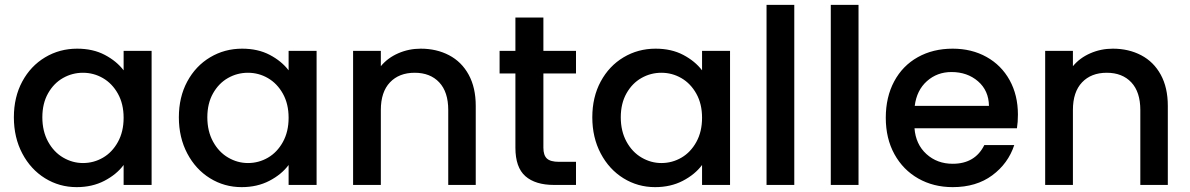

<svg xmlns="http://www.w3.org/2000/svg" viewBox="-20 -760 4889 789"><path d="M297 -560Q362 -560 410.5 -534.5Q459 -509 488 -471V-551H603V0H488V-82Q459 -43 409 -17Q359 9 295 9Q224 9 165 -27.5Q106 -64 71.5 -129.5Q37 -195 37 -278Q37 -361 71.5 -425Q106 -489 165.5 -524.5Q225 -560 297 -560ZM321 -461Q277 -461 239 -439.5Q201 -418 177.5 -376.5Q154 -335 154 -278Q154 -221 177.5 -178Q201 -135 239.5 -112.5Q278 -90 321 -90Q365 -90 403 -112Q441 -134 464.5 -176.5Q488 -219 488 -276Q488 -333 464.5 -375Q441 -417 403 -439Q365 -461 321 -461Z M975 -560Q1040 -560 1088.5 -534.5Q1137 -509 1166 -471V-551H1281V0H1166V-82Q1137 -43 1087 -17Q1037 9 973 9Q902 9 843 -27.5Q784 -64 749.5 -129.5Q715 -195 715 -278Q715 -361 749.5 -425Q784 -489 843.5 -524.5Q903 -560 975 -560ZM999 -461Q955 -461 917 -439.5Q879 -418 855.5 -376.5Q832 -335 832 -278Q832 -221 855.5 -178Q879 -135 917.5 -112.5Q956 -90 999 -90Q1043 -90 1081 -112Q1119 -134 1142.5 -176.5Q1166 -219 1166 -276Q1166 -333 1142.5 -375Q1119 -417 1081 -439Q1043 -461 999 -461Z M1935 -325V0H1822V-308Q1822 -382 1785 -421.5Q1748 -461 1684 -461Q1620 -461 1582.5 -421.5Q1545 -382 1545 -308V0H1431V-551H1545V-488Q1573 -522 1616.5 -541Q1660 -560 1709 -560Q1774 -560 1825.5 -533Q1877 -506 1906 -453Q1935 -400 1935 -325Z M2213 -458V-153Q2213 -122 2227.5 -108.5Q2242 -95 2277 -95H2347V0H2257Q2180 0 2139 -36Q2098 -72 2098 -153V-458H2033V-551H2098V-688H2213V-551H2347V-458Z M2674 -560Q2739 -560 2787.5 -534.5Q2836 -509 2865 -471V-551H2980V0H2865V-82Q2836 -43 2786 -17Q2736 9 2672 9Q2601 9 2542 -27.5Q2483 -64 2448.5 -129.5Q2414 -195 2414 -278Q2414 -361 2448.5 -425Q2483 -489 2542.5 -524.5Q2602 -560 2674 -560ZM2698 -461Q2654 -461 2616 -439.5Q2578 -418 2554.5 -376.5Q2531 -335 2531 -278Q2531 -221 2554.5 -178Q2578 -135 2616.5 -112.5Q2655 -90 2698 -90Q2742 -90 2780 -112Q2818 -134 2841.5 -176.5Q2865 -219 2865 -276Q2865 -333 2841.5 -375Q2818 -417 2780 -439Q2742 -461 2698 -461Z M3244 -740V0H3130V-740Z M3508 -740V0H3394V-740Z M4159 -233H3738Q3743 -167 3787 -127Q3831 -87 3895 -87Q3987 -87 4025 -164H4148Q4123 -88 4057.5 -39.5Q3992 9 3895 9Q3816 9 3753.5 -26.5Q3691 -62 3655.5 -126.5Q3620 -191 3620 -276Q3620 -361 3654.5 -425.5Q3689 -490 3751.5 -525Q3814 -560 3895 -560Q3973 -560 4034 -526Q4095 -492 4129 -430.5Q4163 -369 4163 -289Q4163 -258 4159 -233ZM4044 -325Q4043 -388 3999 -426Q3955 -464 3890 -464Q3831 -464 3789 -426.5Q3747 -389 3739 -325Z M4779 -325V0H4666V-308Q4666 -382 4629 -421.5Q4592 -461 4528 -461Q4464 -461 4426.5 -421.5Q4389 -382 4389 -308V0H4275V-551H4389V-488Q4417 -522 4460.5 -541Q4504 -560 4553 -560Q4618 -560 4669.5 -533Q4721 -506 4750 -453Q4779 -400 4779 -325Z"/></svg>

Font: Poppins-Tabular Medium
Style: Regular
Weight: 500
Designer: Ninad Kale (Devanagari), Jonny Pinhorn (Latin)
Foundry: Indian Type Foundry
Version: Version 4.004